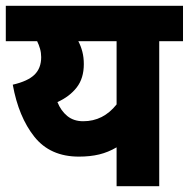

<svg xmlns="http://www.w3.org/2000/svg" viewBox="-20 -642 651 662"><path d="M611 -622V-500H529V0H382V-134Q353 -117 322 -109.5Q291 -102 252 -102Q153 -102 98.5 -170.5Q44 -239 24 -350Q76 -362 99 -384.5Q122 -407 122 -445Q122 -460 118 -474Q114 -488 108 -500H0V-622ZM178 -290Q190 -260 212 -242Q234 -224 267 -224Q336 -224 382 -282V-500H250Q259 -483 264 -463.5Q269 -444 269 -421Q269 -372 244.5 -340.5Q220 -309 178 -290Z"/></svg>

Font: Noto Sans SemiCondensed ExtraBold
Style: Regular
Weight: 800
Width: 4
Designer: Monotype Design Team
Foundry: Monotype Imaging Inc.
Version: Version 2.013; ttfautohint (v1.8.4.7-5d5b)